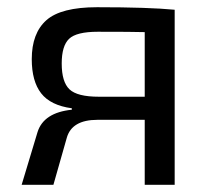

<svg xmlns="http://www.w3.org/2000/svg" viewBox="-20 -512 583 532"><path d="M249 -492Q392 -492 464 -485V0H381V-180H250Q179 -180 165 -130L128 0H40L84 -146Q101 -200 179 -208V-212Q120 -220 94 -253.5Q68 -287 68 -348Q68 -420 108.5 -456Q149 -492 249 -492ZM381 -244V-423Q347 -424 251 -424Q192 -424 171.5 -404.5Q151 -385 151 -336Q151 -285 172.5 -264.5Q194 -244 254 -244Z"/></svg>

Font: Exo 2
Style: Regular
Weight: 400
Designer: Natanael Gama
Version: Version 1.001;PS 001.001;hotconv 1.0.70;makeotf.lib2.5.58329